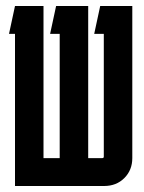

<svg xmlns="http://www.w3.org/2000/svg" viewBox="-20 -620 481 640"><path d="M125 -600V-93H179V-507H147L167 -600H274V-93H321Q326 -93 326 -98V-507H294L314 -600H421V-93Q421 -53 394.5 -26.5Q368 0 327 0H30V-507H10L30 -600Z"/></svg>

Font: Karantina
Style: Regular
Weight: 400
Designer: Rony Koch
Foundry: Rony Koch
Version: Version 1.000; ttfautohint (v1.8.3)